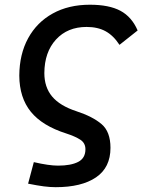

<svg xmlns="http://www.w3.org/2000/svg" viewBox="-20 -547 626 801"><path d="M212.4 233.9Q189.5 233.9 162.8 230.5Q136.2 227.1 97.2 219.2L121.1 129.4Q184.1 144 222.2 144Q275.9 144 306.2 128.4Q336.4 112.8 336.4 75.7Q336.4 49.8 315.2 35.9Q293.9 22 256.3 9.8Q156.2 -22 108.6 -80.8Q61 -139.6 60.5 -231.4Q61 -320.8 97.4 -387.5Q133.8 -454.1 200 -490.7Q266.1 -527.3 355 -527.3Q435.1 -527.3 482.4 -502Q529.8 -476.6 554.2 -419.9L478.5 -359.9Q453.1 -398.9 420.4 -416.7Q387.7 -434.6 341.3 -434.6Q261.7 -434.6 213.6 -382.1Q165.5 -329.6 165 -242.2Q165 -183.1 197.5 -144.3Q230 -105.5 298.8 -83Q366.2 -61 403.6 -29.3Q440.9 2.4 440.9 69.8Q440.9 151.9 380.6 192.9Q320.3 233.9 212.4 233.9Z"/></svg>

Font: Cascadia Mono PL
Style: Italic
Weight: 400
Italic angle: -10°
Monospace: yes
Designer: Aaron Bell
Foundry: Saja Typeworks
Version: Version 2404.023; ttfautohint (v1.8.4)